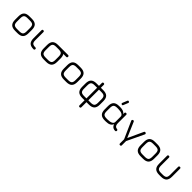

<svg xmlns="http://www.w3.org/2000/svg" viewBox="440 -2543 4558 4558"><g transform="rotate(45 2719.0 -264.0)"><path d="M265.5 0Q170 0 125 -45Q80 -90 80 -184.5V-298.5Q80 -395 125 -439.8Q170 -484.5 265.5 -484H347.5Q443.5 -484 488.2 -439.2Q533 -394.5 533 -298.5V-185.5Q533 -90 488.2 -45Q443.5 0 347.5 0ZM143 -184.5Q143 -116 169.8 -89.5Q196.5 -63 265.5 -63H347.5Q417 -63 443.5 -89.8Q470 -116.5 470 -185.5V-298.5Q470 -368 443.5 -394.5Q417 -421 347.5 -421H265.5Q219.5 -421.5 192.8 -410.2Q166 -399 154.5 -372.2Q143 -345.5 143 -298.5Z M883 0Q788.5 0 744.5 -44Q700.5 -88 700.5 -181.5V-452.5Q700.5 -484 732 -484Q763.5 -484 763.5 -452.5V-181.5Q763.5 -114 789.5 -88.5Q815.5 -63 883 -63Q899.5 -63 907.2 -55.2Q915 -47.5 915 -31.5Q915 0 883 0Z M1250 -421Q1218.5 -421 1218.5 -452.5Q1218.5 -484 1250 -484H1561Q1592.5 -484 1592.5 -452.5Q1592.5 -421 1561 -421ZM1227 0Q1131.5 0 1086.5 -45Q1041.5 -90 1041.5 -184.5V-298.5Q1041.5 -395 1086.5 -439.8Q1131.5 -484.5 1227 -484H1309Q1405 -484 1449.8 -439.2Q1494.5 -394.5 1494.5 -298.5V-185.5Q1494.5 -90 1449.8 -45Q1405 0 1309 0ZM1104.5 -184.5Q1104.5 -116 1131.2 -89.5Q1158 -63 1227 -63H1309Q1378.5 -63 1405 -89.8Q1431.5 -116.5 1431.5 -185.5V-298.5Q1431.5 -368 1405 -394.5Q1378.5 -421 1309 -421H1227Q1181 -421.5 1154.2 -410.2Q1127.5 -399 1116 -372.2Q1104.5 -345.5 1104.5 -298.5Z M1904.5 0Q1809 0 1764 -45Q1719 -90 1719 -184.5V-298.5Q1719 -395 1764 -439.8Q1809 -484.5 1904.5 -484H1986.5Q2082.5 -484 2127.2 -439.2Q2172 -394.5 2172 -298.5V-185.5Q2172 -90 2127.2 -45Q2082.5 0 1986.5 0ZM1782 -184.5Q1782 -116 1808.8 -89.5Q1835.5 -63 1904.5 -63H1986.5Q2056 -63 2082.5 -89.8Q2109 -116.5 2109 -185.5V-298.5Q2109 -368 2082.5 -394.5Q2056 -421 1986.5 -421H1904.5Q1858.5 -421.5 1831.8 -410.2Q1805 -399 1793.5 -372.2Q1782 -345.5 1782 -298.5Z M2332 -184.5V-298.5Q2332 -395 2377 -439.5Q2422 -484 2517.5 -484H2599V-580Q2599 -611.5 2631 -611.5Q2646 -612 2654.2 -603.8Q2662.5 -595.5 2662.5 -580V-484H2744Q2840 -484 2884.8 -439.5Q2929.5 -395 2929.5 -298.5V-184.5Q2929.5 -90 2884.8 -45Q2840 0 2744 0H2662.5V168.5Q2662.5 200 2630.5 200Q2599 200 2599 168.5V0H2517.5Q2422 0 2377 -45Q2332 -90 2332 -184.5ZM2395 -184.5Q2395 -116 2421.8 -89.5Q2448.5 -63 2517.5 -63H2599V-421H2517.5Q2471.5 -421 2444.8 -410Q2418 -399 2406.5 -372.2Q2395 -345.5 2395 -298.5ZM2662.5 -63H2744Q2813.5 -63 2840 -89.5Q2866.5 -116 2866.5 -184.5V-298.5Q2866.5 -345.5 2855.2 -372.2Q2844 -399 2817.2 -410Q2790.5 -421 2744 -421H2662.5Z M3292.5 -554Q3266.5 -565 3277 -591.5L3324.5 -709Q3335 -736 3362 -724.5Q3388 -714.5 3377.5 -687.5L3330 -570Q3320 -543 3292.5 -554ZM3089.5 -185.5V-298.5Q3089.5 -394.5 3134.5 -439.2Q3179.5 -484 3275 -484H3313Q3376.5 -484 3417.2 -467Q3458 -450 3479.5 -418V-452.5Q3479.5 -484 3511 -484Q3542.5 -484 3542.5 -452.5V-181.5Q3542.5 -136.5 3553.5 -111.5Q3564.5 -86.5 3582.8 -76Q3601 -65.5 3622 -63Q3638.5 -61.5 3646.2 -54.5Q3654 -47.5 3654 -31.5Q3654 0 3622 0Q3587 0 3561.8 -12.8Q3536.5 -25.5 3520.2 -47Q3504 -68.5 3495.5 -94.5Q3478.5 -49.5 3434 -24.8Q3389.5 0 3313 0H3275Q3179.5 0 3134.5 -45Q3089.5 -90 3089.5 -185.5ZM3152.5 -185.5Q3152.5 -116.5 3179.2 -89.8Q3206 -63 3275 -63H3313Q3387 -63 3433.2 -85.2Q3479.5 -107.5 3479.5 -152.5V-331.5Q3479.5 -377 3433.2 -399Q3387 -421 3313 -421H3275Q3206 -421 3179.2 -394.5Q3152.5 -368 3152.5 -298.5Z M3949 160Q3917.5 160 3917.5 128.5V-61.5H3980.5V128.5Q3980.5 160 3949 160ZM3921.5 0 3726 -439.5Q3714 -467.5 3743 -480.5Q3756.5 -487 3767.5 -482.5Q3778.5 -478 3784 -464L3965.5 -43.5H3931L4125.5 -465Q4131.5 -479 4142.8 -483Q4154 -487 4167.5 -480.5Q4196.5 -467 4183 -438.5L3970 9.5Z M4480 0Q4384.5 0 4339.5 -45Q4294.5 -90 4294.5 -184.5V-298.5Q4294.5 -395 4339.5 -439.8Q4384.5 -484.5 4480 -484H4562Q4658 -484 4702.8 -439.2Q4747.5 -394.5 4747.5 -298.5V-185.5Q4747.5 -90 4702.8 -45Q4658 0 4562 0ZM4357.5 -184.5Q4357.5 -116 4384.2 -89.5Q4411 -63 4480 -63H4562Q4631.5 -63 4658 -89.8Q4684.5 -116.5 4684.5 -185.5V-298.5Q4684.5 -368 4658 -394.5Q4631.5 -421 4562 -421H4480Q4434 -421.5 4407.2 -410.2Q4380.5 -399 4369 -372.2Q4357.5 -345.5 4357.5 -298.5Z M4915 -185.5V-452.5Q4915 -484 4946.5 -484Q4978 -484 4978 -452.5V-185.5Q4978 -116.5 5004.8 -89.8Q5031.5 -63 5100.5 -63H5164.5Q5233.5 -63 5260.2 -89.8Q5287 -116.5 5287 -185.5V-452.5Q5287 -484 5318.5 -484Q5350 -484 5350 -452.5V-185.5Q5350 -90 5305.2 -45Q5260.5 0 5164.5 0H5100.5Q5005 0 4960 -45Q4915 -90 4915 -185.5Z"/></g></svg>

Font: Jura Light Medium
Style: Regular
Weight: 500
Version: Version 5.106